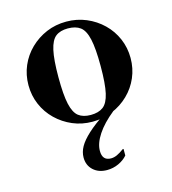

<svg xmlns="http://www.w3.org/2000/svg" viewBox="-106 -549 788 879"><g transform="rotate(-15 288.0 -109.5)"><path d="M287 12Q237 12 193.5 -6.5Q150 -25 116.5 -57.5Q83 -90 64.5 -133Q46 -176 46 -225Q46 -274 64.5 -317Q83 -360 116.5 -392.5Q150 -425 193.5 -443.5Q237 -462 288 -462Q338 -462 382 -443.5Q426 -425 459.5 -392.5Q493 -360 511.5 -317Q530 -274 530 -225Q530 -176 511.5 -133Q493 -90 459.5 -57.5Q426 -25 382 -6.5Q338 12 287 12ZM287 -20Q324 -20 346 -36.5Q368 -53 378 -97Q388 -141 388 -225Q388 -308 378 -352.5Q368 -397 346 -413.5Q324 -430 287 -430Q251 -430 229.5 -413.5Q208 -397 198 -352.5Q188 -308 188 -225Q188 -141 198 -97Q208 -53 229.5 -36.5Q251 -20 287 -20ZM294 243Q254 243 229 220Q204 197 204 160Q204 134 218 109Q232 84 263.5 55Q295 26 349 -10H390Q339 31 311.5 72.5Q284 114 284 150Q284 196 325 196Q339 196 353.5 189.5Q368 183 387 169H391V200Q375 219 349 231Q323 243 294 243Z"/></g></svg>

Font: Libre Bodoni Medium
Style: Regular
Weight: 500
Designer: Pablo Impallari, Rodrigo Fuenzalida
Foundry: Impallari Type
Version: Version 2.005;gftools[0.9.23]